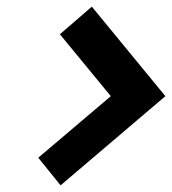

<svg xmlns="http://www.w3.org/2000/svg" viewBox="-20 -657 517 577"><path d="M162 -100 95 -183 313 -368 160 -554 256 -637 477 -368Z"/></svg>

Font: Tomorrow SemiBold
Style: Italic
Weight: 600
Italic angle: -10°
Designer: Tony de Marco, Monica Rizzolli
Foundry: Just in Type
Version: Version 2.002